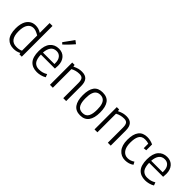

<svg xmlns="http://www.w3.org/2000/svg" viewBox="185 -1841 2929 2929"><g transform="rotate(45 1649.5 -376.5)"><path d="M362.3 -663.1H424.8V0H374L369.1 -24.4Q314.5 4.9 251 4.9Q206.1 4.9 170.9 -8.5Q135.7 -22 108.6 -50.5Q81.5 -79.1 67.1 -127.2Q52.7 -175.3 52.7 -240.7Q52.7 -292 62.5 -333.7Q72.3 -375.5 89.1 -403.8Q106 -432.1 129.4 -451.4Q152.8 -470.7 179.7 -479.5Q206.5 -488.3 236.3 -488.3Q269.5 -488.3 298.3 -480.5Q327.1 -472.7 362.3 -450.7ZM362.3 -66.9V-395Q322.3 -418 295.7 -427.5Q269 -437 244.1 -437Q184.6 -437 149.9 -387.5Q115.2 -337.9 115.2 -239.7Q115.2 -46.9 259.8 -46.9H273.4Q319.3 -46.9 362.3 -66.9Z M704.1 -591.8 823.7 -758.3 875.5 -719.2 828.1 -666Q817.9 -653.3 793.5 -628.9Q769 -604.5 749.5 -585.9L730 -567.9ZM741.2 -437Q679.7 -437 647 -394.3Q614.3 -351.6 608.4 -272.9H856V-297.4Q856 -361.3 825 -399.2Q793.9 -437 741.2 -437ZM749.5 -46.9Q824.7 -46.9 886.2 -85.9L905.3 -36.6Q872.1 -16.1 831.1 -5.6Q790 4.9 752.9 4.9Q654.3 4.9 600.1 -54.7Q545.9 -114.3 545.9 -242.2Q545.9 -364.7 598.6 -426.5Q651.4 -488.3 740.7 -488.3Q821.3 -488.3 867.7 -435.5Q914.1 -382.8 914.1 -294.9Q914.1 -274.9 910.2 -229H608.4Q608.9 -185.5 617.2 -152.6Q625.5 -119.6 638.2 -99.9Q650.9 -80.1 669.7 -67.9Q688.5 -55.7 707.5 -51.3Q726.6 -46.9 749.5 -46.9Z M1094.7 -401.4V0H1032.2V-481H1083.5L1087.9 -449.7Q1135.7 -472.2 1168 -480.2Q1200.2 -488.3 1237.3 -488.3Q1311.5 -488.3 1346.9 -447.8Q1382.3 -407.2 1382.3 -323.7V0H1319.8V-326.2Q1319.8 -385.7 1301 -411.4Q1282.2 -437 1233.9 -437Q1159.7 -437 1094.7 -401.4Z M1497.6 -241.7Q1497.6 -365.2 1542.7 -426.8Q1587.9 -488.3 1685.1 -488.3Q1782.2 -488.3 1827.4 -426.8Q1872.6 -365.2 1872.6 -241.7Q1872.6 -123.5 1826.4 -59.3Q1780.3 4.9 1685.1 4.9Q1589.8 4.9 1543.7 -59.3Q1497.6 -123.5 1497.6 -241.7ZM1560.1 -241.7Q1560.1 -195.8 1565.9 -161.9Q1571.8 -127.9 1585.7 -101.1Q1599.6 -74.2 1624.5 -60.5Q1649.4 -46.9 1685.1 -46.9Q1720.7 -46.9 1745.6 -60.5Q1770.5 -74.2 1784.4 -101.1Q1798.3 -127.9 1804.2 -161.9Q1810.1 -195.8 1810.1 -241.7Q1810.1 -277.3 1806.4 -306.2Q1802.7 -335 1793.7 -359.9Q1784.7 -384.8 1770.5 -401.4Q1756.3 -418 1734.9 -427.5Q1713.4 -437 1685.1 -437Q1656.7 -437 1635.3 -427.5Q1613.8 -418 1599.6 -401.4Q1585.4 -384.8 1576.4 -359.9Q1567.4 -335 1563.7 -306.2Q1560.1 -277.3 1560.1 -241.7Z M2056.2 -401.4V0H1993.7V-481H2044.9L2049.3 -449.7Q2097.2 -472.2 2129.4 -480.2Q2161.6 -488.3 2198.7 -488.3Q2272.9 -488.3 2308.3 -447.8Q2343.8 -407.2 2343.8 -323.7V0H2281.2V-326.2Q2281.2 -385.7 2262.5 -411.4Q2243.7 -437 2195.3 -437Q2121.1 -437 2056.2 -401.4Z M2772.5 -83 2795.9 -38.6Q2736.3 4.9 2653.8 4.9Q2568.4 4.9 2513.7 -59.1Q2459 -123 2459 -241.7Q2459 -488.3 2648.4 -488.3Q2714.8 -488.3 2776.9 -459V-333L2727.1 -328.1V-425.8Q2694.8 -438.5 2647.5 -438.5Q2611.3 -438.5 2586.2 -424.3Q2561 -410.2 2547.1 -382.8Q2533.2 -355.5 2527.3 -321Q2521.5 -286.6 2521.5 -240.7Q2521.5 -147.5 2559.3 -96.7Q2597.2 -45.9 2660.6 -45.9Q2717.8 -45.9 2772.5 -83Z M3076.2 -437Q3014.6 -437 2981.9 -394.3Q2949.2 -351.6 2943.4 -272.9H3190.9V-297.4Q3190.9 -361.3 3159.9 -399.2Q3128.9 -437 3076.2 -437ZM3084.5 -46.9Q3159.7 -46.9 3221.2 -85.9L3240.2 -36.6Q3207 -16.1 3166 -5.6Q3125 4.9 3087.9 4.9Q2989.3 4.9 2935.1 -54.7Q2880.9 -114.3 2880.9 -242.2Q2880.9 -364.7 2933.6 -426.5Q2986.3 -488.3 3075.7 -488.3Q3156.2 -488.3 3202.6 -435.5Q3249 -382.8 3249 -294.9Q3249 -274.9 3245.1 -229H2943.4Q2943.8 -185.5 2952.1 -152.6Q2960.4 -119.6 2973.1 -99.9Q2985.8 -80.1 3004.6 -67.9Q3023.4 -55.7 3042.5 -51.3Q3061.5 -46.9 3084.5 -46.9Z"/></g></svg>

Font: Anaheim
Style: Regular
Weight: 400
Designer: vernon adams
Foundry: vernon adams
Version: Version 1.002; ttfautohint (v0.93.5-3d13) -l 8 -r 50 -G 200 